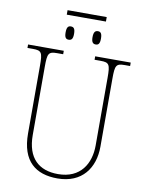

<svg xmlns="http://www.w3.org/2000/svg" viewBox="-101 -1016 824 1096"><g transform="rotate(10 310.5 -468.0)"><path d="M200 -920H427V-946H200ZM235 -781C251 -781 260 -789 260 -819C260 -850 251 -858 235 -858C220 -858 211 -850 211 -819C211 -789 220 -781 235 -781ZM392 -781C407 -781 416 -789 416 -819C416 -850 407 -858 392 -858C377 -858 367 -850 367 -819C367 -789 377 -781 392 -781ZM309 10C452 10 520 -88 520 -211V-606C520 -683 526 -694 576 -694H607V-714H401V-694H436C486 -694 492 -683 492 -606V-213C492 -109 439 -15 308 -15C198 -15 128 -75 128 -210V-606C128 -683 134 -694 184 -694H219V-714H12V-694H44C94 -694 100 -683 100 -607V-214C100 -52 184 10 309 10Z"/></g></svg>

Font: Noto Serif SemiCondensed Thin
Style: Regular
Weight: 100
Width: 4
Designer: Monotype Design Team
Foundry: Monotype Imaging Inc.
Version: Version 2.015